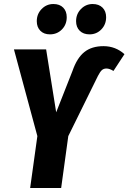

<svg xmlns="http://www.w3.org/2000/svg" viewBox="-20 -941 643 961"><path d="M230 -769Q199.7 -769 181.9 -787.1Q164.1 -805.2 164.1 -835Q164.1 -871.1 188.5 -896Q212.9 -920.9 247.1 -920.9Q278.8 -920.9 296.4 -902.8Q314 -884.8 314 -855Q314 -817.9 289.8 -793.5Q265.6 -769 230 -769ZM428.2 -769Q397 -769 378.9 -787.1Q360.8 -805.2 360.8 -835Q360.8 -871.1 385.3 -896Q409.7 -920.9 443.8 -920.9Q475.1 -920.9 493.2 -902.8Q511.2 -884.8 511.2 -855Q511.2 -818.4 487.1 -793.7Q462.9 -769 428.2 -769ZM130.9 0 167 -259.8 49.8 -693.8H210.9L261.2 -378.9L342.8 -585.9Q365.2 -650.9 402.1 -680.4Q439 -710 498 -710Q558.1 -710 603 -669.9L547.9 -585.9Q527.8 -598.1 513.2 -598.1Q499 -598.1 490 -590.1Q481 -582 470.2 -561L321.8 -259.8L286.1 0Z"/></svg>

Font: Fira Sans Compressed
Style: Bold Italic
Weight: 700
Width: 3
Italic angle: -8°
Designer: Carrois Corporate & Edenspiekermann AG
Foundry: Carrois Corporate GbR & Edenspiekermann AG
Version: Version 4.203;PS 004.203;hotconv 1.0.88;makeotf.lib2.5.64775